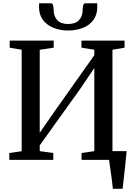

<svg xmlns="http://www.w3.org/2000/svg" viewBox="-20 -996 838 1196"><path d="M683 180Q681 159.5 678 135.2Q675 111 671.5 86Q668 61 664.8 38.5Q661.5 16 659.5 -0.5L619 -54.5H769Q767 -35 764.5 -11.2Q762 12.5 759.5 38.2Q757 64 754 89.2Q751 114.5 748.5 138Q746 161.5 743.5 180ZM38 0V-43L115 -54V-686L40.5 -699V-743H314.5V-699L227.5 -686V-169L322.5 -306L567.5 -652V-686L487.5 -699V-743H756V-699L680.5 -686V-54.5L759.5 -43V0H488V-43L567.5 -54.5V-572.5L481.5 -445L227.5 -90.5V-54.5L312 -43V0ZM296.5 -975.5Q307.5 -975.5 310.8 -962.5Q314 -949.5 314 -935Q314 -895.5 336.2 -871Q358.5 -846.5 404.5 -846.5Q450.5 -846.5 472.8 -871Q495 -895.5 495 -935Q495 -949.5 498.2 -962.5Q501.5 -975.5 512 -975.5H585Q585.5 -970.5 585.8 -964.5Q586 -958.5 586 -952.5Q586 -904.5 562 -871.8Q538 -839 496.8 -822.5Q455.5 -806 404.5 -806Q354 -806 312.8 -822.8Q271.5 -839.5 247.2 -872.2Q223 -905 223 -952.5Q223 -958.5 223.5 -964.5Q224 -970.5 224 -975.5Z"/></svg>

Font: Merriweather 48pt Medium
Style: Regular
Weight: 500
Version: Version 2.100